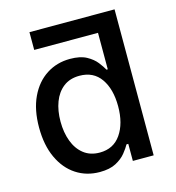

<svg xmlns="http://www.w3.org/2000/svg" viewBox="-109 -820 845 924"><g transform="rotate(-15 313.0 -358.0)"><path d="M545.8 0H442.1V-84.9H433.2Q423.7 -67.5 405.7 -45.1Q387.8 -22.7 356.5 -6Q325.3 10.7 275.6 10.7Q209.5 10.7 158 -23.1Q106.5 -56.8 77.1 -120.2Q47.6 -183.6 47.6 -271.7Q47.6 -360.1 77.4 -422.9Q107.2 -485.8 159.1 -519.2Q210.9 -552.6 276.6 -552.6Q327.4 -552.6 358.3 -535.7Q389.2 -518.8 406.6 -496.4Q424 -474.1 433.2 -457H439.6V-638.8H121.8V-727.3H545.8ZM441.8 -272.7Q441.8 -358.3 405.4 -410.3Q369 -462.4 299.4 -462.4Q251.4 -462.4 219.3 -437.5Q187.1 -412.6 171 -369.9Q154.8 -327.1 154.8 -272.7Q154.8 -218 171.2 -174.4Q187.5 -130.7 219.8 -105.3Q252.1 -79.9 299.4 -79.9Q367.9 -79.9 404.8 -133.3Q441.8 -186.8 441.8 -272.7Z"/></g></svg>

Font: Inter Zeller Medium
Style: Regular
Weight: 500
Designer: Rasmus Andersson; Joe Bland
Foundry: zeller
Version: Version 3.015;git-dec3a8cb1